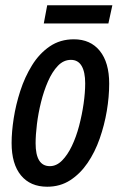

<svg xmlns="http://www.w3.org/2000/svg" viewBox="-20 -698 458 728"><path d="M159 10Q95 10 59.5 -33Q24 -76 24 -156Q24 -198 32 -249.5Q40 -301 57 -353.5Q74 -406 101.5 -450.5Q129 -495 168.5 -522Q208 -549 260 -549Q323 -549 358.5 -505Q394 -461 394 -381Q394 -331 385 -277.5Q376 -224 358 -172.5Q340 -121 312 -80Q284 -39 246 -14.5Q208 10 159 10ZM169 -68Q194 -68 215 -89Q236 -110 252.5 -144.5Q269 -179 280 -221Q291 -263 297 -305Q303 -347 303 -382Q303 -425 289.5 -448Q276 -471 249 -471Q221 -471 199.5 -448.5Q178 -426 162 -389.5Q146 -353 135.5 -310.5Q125 -268 120 -227Q115 -186 115 -155Q115 -68 169 -68ZM146 -609 159 -678H406L391 -609Z"/></svg>

Font: Noto Sans ExtraCondensed Medium
Style: Italic
Weight: 500
Width: 2
Italic angle: -12°
Designer: Monotype Design Team
Foundry: Monotype Imaging Inc.
Version: Version 2.013; ttfautohint (v1.8.4.7-5d5b)